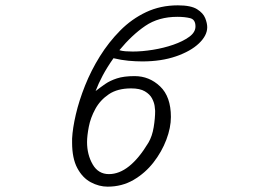

<svg xmlns="http://www.w3.org/2000/svg" viewBox="-20 -698 1040 719"><path d="M250 -179V-164Q250 -105 269.5 -68.5Q289 -32 320 -15.5Q351 1 383 1Q437 1 480.5 -24.5Q524 -50 555 -90Q586 -130 603 -175Q620 -220 620 -260Q620 -336 579.5 -374.5Q539 -413 484 -413Q444 -413 418 -404.5Q392 -396 374 -383.5Q356 -371 338 -357Q348 -384 364.5 -415Q381 -446 405 -480Q434 -473 461 -470.5Q488 -468 513 -468Q584 -468 639 -487Q694 -506 725 -535.5Q756 -565 756 -596Q756 -611 748.5 -630Q741 -649 718 -663.5Q695 -678 646 -678Q581 -678 527 -652.5Q473 -627 430 -583.5Q387 -540 354 -487Q321 -434 298.5 -377.5Q276 -321 264 -269.5Q252 -218 250 -179ZM427 -510Q474 -567 524 -601Q574 -635 644 -635Q672 -635 692 -630Q712 -625 712 -599Q712 -577 688.5 -560Q665 -543 629 -530.5Q593 -518 552.5 -511.5Q512 -505 477 -505Q462 -505 449.5 -506Q437 -507 427 -510ZM536 -164Q465 -46 388 -46Q348 -46 327 -82.5Q306 -119 306 -166Q306 -189 312.5 -223Q319 -257 337 -290Q355 -323 387.5 -345Q420 -367 471 -367Q504 -367 522.5 -356Q541 -345 549 -330Q557 -315 559 -301.5Q561 -288 561 -283Q561 -255 555.5 -221.5Q550 -188 536 -164Z"/></svg>

Font: Klee One
Style: Regular
Weight: 400
Designer: Fontworks Inc.
Foundry: Fontworks Inc.
Version: Version 1.100